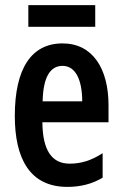

<svg xmlns="http://www.w3.org/2000/svg" viewBox="-20 -722 479 752"><path d="M353 -702H91V-617H353ZM225 -552C102 -552 38 -452 38 -268C38 -102 96 10 244 10C294 10 340 -1 382 -26V-122C337 -93 297 -81 253 -81C183 -81 147 -133 146 -243H405V-310C405 -453 343 -552 225 -552ZM225 -464C277 -464 302 -407 302 -325H147C149 -424 179 -464 225 -464Z"/></svg>

Font: Noto Sans Gurmukhi UI ExtraCondensed SemiBold
Style: Regular
Weight: 600
Width: 2
Designer: Jelle Bosma - Monotype Design Team
Foundry: Monotype Imaging Inc.
Version: Version 2.004